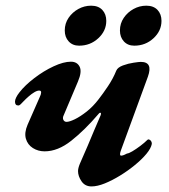

<svg xmlns="http://www.w3.org/2000/svg" viewBox="-20 -655 607 689"><path d="M308.4 14Q285.2 14 272.6 -4.3Q260 -22.7 260 -41.1Q260 -46.1 261.6 -52.5Q263.1 -58.9 266.6 -67.4Q283.2 -104.3 294.7 -131.9Q306.1 -159.5 317.1 -185.3Q328.2 -211 341.3 -241.7Q343.8 -247.8 341.1 -249.9Q338.4 -251.9 334.2 -246.8Q283.8 -187.8 235.7 -149.9Q187.7 -111.9 140 -111.9Q116.7 -111.9 98 -123.7Q79.2 -135.6 72.9 -157.2Q66.7 -178.8 79 -207.4L122.6 -306.7Q127.4 -316.2 127.6 -323.1Q127.9 -330 120.7 -330Q113.3 -330 103.4 -324.1Q93.5 -318.3 83.1 -309.2Q72.7 -300.2 62.8 -289.8Q58.8 -285.6 54.4 -281.1Q50 -276.5 45.6 -276.5Q33.8 -276.5 33.8 -290.1Q33.8 -296.6 37.9 -305Q41.9 -313.5 49.9 -323.7Q70 -349.5 103.4 -374.9Q136.7 -400.4 172.4 -417Q208.1 -433.6 234.4 -433.6Q256.8 -433.6 265.8 -415.6Q274.8 -397.6 259.7 -362.3L209.1 -242.6Q203.7 -232.1 207.4 -224.9Q211.2 -217.7 218.7 -217.7Q229.1 -217.7 248.4 -227Q267.8 -236.4 291 -254.6Q314.1 -272.8 334.2 -299.2Q349.3 -318.5 367.7 -346Q386 -373.4 397.3 -401.5Q402.1 -413.1 421.2 -420.2Q440.3 -427.2 459.6 -430Q478.9 -432.9 485.1 -432.9Q507.6 -432.9 513.9 -419.7Q520.2 -406.5 510.8 -380L413.4 -113.9Q408.8 -100.3 412.3 -97Q414.4 -96.2 417.8 -96.7Q421.2 -97.2 424.7 -98.7Q428.1 -100.2 431.2 -101.8Q434.3 -103.3 435.8 -104.1Q441.7 -104.2 454.9 -112Q468.1 -119.8 483.4 -131.3Q498.7 -142.8 509.3 -153.4Q513.4 -155.9 514.2 -154.3Q519.1 -153.6 522.2 -148.7Q525.2 -143.9 524.8 -138.6Q521.9 -122.9 505.6 -103.1Q489.3 -83.4 464.2 -62.8Q439.1 -42.2 411 -25Q382.9 -7.7 356 3.2Q329.1 14 308.4 14ZM461.8 -491.1Q438.6 -491.1 424.5 -506.4Q410.4 -521.7 410.4 -545.7Q410.4 -570.7 424.1 -590.9Q437.7 -611 459.3 -622.8Q480.8 -634.6 505 -634.6Q530.8 -634.6 545.2 -619.5Q559.5 -604.3 559.5 -580.1Q559.5 -544.2 530.8 -517.7Q502.1 -491.1 461.8 -491.1ZM263.8 -491.1Q240.6 -491.1 226.5 -506.4Q212.4 -521.7 212.4 -545.7Q212.4 -570.7 226 -590.9Q239.7 -611 261.2 -622.8Q282.7 -634.6 306.9 -634.6Q332.8 -634.6 347.1 -619.5Q361.4 -604.3 361.4 -580.1Q361.4 -544.2 332.7 -517.7Q304 -491.1 263.8 -491.1Z"/></svg>

Font: EB Garamond
Style: Italic
Weight: 400
Italic angle: -17.2°
Designer: Georg Duffner and Octavio Pardo
Foundry: Georg Duffner
Version: Version 1.001